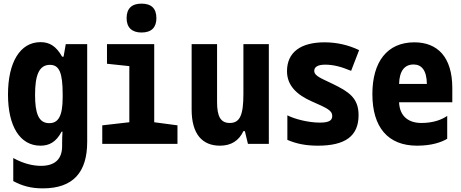

<svg xmlns="http://www.w3.org/2000/svg" viewBox="-20 -792 2540 1057"><path d="M216 245C385 245 460 154 460 -11V-549H342L330 -480H322C289 -538 253 -560 203 -560C90 -560 24 -448 24 -272C24 -98 89 10 203 10C251 10 289 -10 319 -67H324C323 -49 322 -27 322 -6V13C322 85 281 121 206 121C163 121 111 110 53 78V205C104 232 151 245 216 245ZM251 -114C192 -114 173 -169 173 -270C173 -376 194 -435 255 -435C307 -435 325 -390 325 -273V-256C325 -151 300 -114 251 -114Z M759 -613C815 -613 841 -642 841 -692C841 -745 814 -772 759 -772C705 -772 677 -745 677 -692C677 -640 707 -613 759 -613ZM543 0H957V-102L829 -119V-549H569V-441L692 -428V-119L543 -102Z M1191 10C1252 10 1295 -17 1320 -70H1328L1345 0H1460V-549H1320V-275C1320 -161 1302 -115 1245 -115C1194 -115 1175 -152 1175 -230V-549H1035V-189C1035 -53 1094 10 1191 10Z M1730 10C1878 10 1954 -41 1954 -158C1954 -253 1900 -287 1812 -330C1751 -360 1710 -373 1710 -402C1710 -423 1729 -436 1770 -436C1815 -436 1858 -425 1913 -402L1957 -516C1897 -545 1832 -559 1767 -559C1635 -559 1560 -504 1560 -400C1560 -319 1617 -269 1696 -234C1783 -196 1809 -183 1809 -154C1809 -132 1797 -117 1741 -117C1680 -117 1606 -135 1562 -157V-22C1613 0 1665 10 1730 10Z M2276 10C2357 10 2410 -9 2442 -28V-154C2412 -133 2365 -115 2300 -115C2229 -115 2180 -152 2177 -229H2470V-307C2470 -480 2387 -559 2261 -559C2111 -559 2030 -451 2030 -274C2030 -91 2116 10 2276 10ZM2330 -330H2177C2179 -403 2208 -437 2257 -437C2301 -437 2329 -405 2330 -330Z"/></svg>

Font: Noto Sans Mono ExtraCondensed ExtraBold
Style: Regular
Weight: 800
Width: 2
Designer: Monotype Design Team
Foundry: Monotype Imaging Inc.
Version: Version 2.014